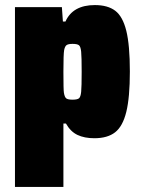

<svg xmlns="http://www.w3.org/2000/svg" viewBox="-20 -538 559 757"><path d="M39 -510H224L228 -453H238Q267 -518 354 -518Q405 -518 434.5 -495.5Q464 -473 478 -416.5Q492 -360 492 -256Q492 -154 478 -97Q464 -40 434 -16.5Q404 7 352 7Q313 7 285.5 -6Q258 -19 240 -51H230V199H39ZM302 -255Q302 -314 300 -334Q298 -354 291.5 -359.5Q285 -365 266 -365Q250 -365 243 -360.5Q236 -356 233 -341Q230 -325 230 -255Q230 -183 232 -172Q235 -154 242 -149.5Q249 -145 266 -145Q285 -145 291.5 -150.5Q298 -156 300 -176Q302 -196 302 -255Z"/></svg>

Font: Saira Semi Condensed Black
Style: Regular
Weight: 900
Width: 4
Designer: Hector Gatti with collaboration of the Omnibus-Type team
Foundry: Omnibus-Type
Version: Version 1.001; ttfautohint (v1.8)